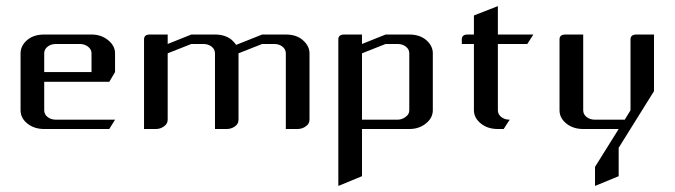

<svg xmlns="http://www.w3.org/2000/svg" viewBox="-20 -426 2228 634"><path d="M47.9 -62V-250Q47.9 -274.9 69.8 -293.9Q91.3 -312 126 -312H282.2Q314 -312 336.9 -293.5Q359.9 -274.9 359.9 -250V-188L340.8 -155.8H126V-62Q126 -48.3 137.2 -39.6Q148.4 -30.8 165 -30.8H359.9L340.8 0H126Q92.8 0 70.3 -18.1Q47.9 -36.1 47.9 -62ZM126 -188H282.2V-250Q282.2 -263.2 270.5 -272Q258.8 -280.8 243.2 -280.8H165Q148.4 -280.8 137.2 -272Q126 -263.2 126 -250Z M455.6 0V-295.9Q455.6 -312 474.6 -312H533.7V-280.8L611.8 -312H689.9Q724.1 -312 745.6 -293.9Q754.9 -285.2 759.8 -277.8L845.7 -312H923.8Q958.5 -312 979.5 -293.9Q1002 -274.4 1002 -250V-30.8Q1002 -17.1 989.7 -8.8Q978 0 961.9 0H923.8V-250Q923.8 -263.2 912.6 -272Q901.9 -280.8 884.8 -280.8H845.7L767.6 -250V-30.8Q767.6 -16.6 755.9 -8.8Q744.1 0 728.5 0H689.9V-250Q689.9 -263.2 678.7 -272Q667.5 -280.8 650.9 -280.8H611.8L533.7 -250V-30.8Q533.7 -17.1 521.5 -8.8Q509.8 0 494.6 0Z M1097.2 188V-295.9Q1097.2 -312 1116.2 -312H1175.3V-280.8L1253.4 -312H1331.5Q1365.7 -312 1387.2 -293.9Q1409.2 -274.9 1409.2 -250V-62Q1409.2 -36.6 1386.2 -18.1Q1363.8 0 1331.5 0H1175.3V155.8ZM1175.3 -30.8H1292.5Q1307.6 -30.8 1319.3 -40Q1331.5 -48.3 1331.5 -62V-250Q1331.5 -263.2 1320.3 -272Q1309.1 -280.8 1292.5 -280.8H1253.4L1175.3 -250Z M1504.9 -280.8V-295.9Q1504.9 -312 1523.9 -312H1544.9V-375L1624 -405.8V-312H1741.2L1721.2 -280.8H1624V-62Q1624 -48.3 1635.3 -39.6Q1646.5 -30.8 1663.1 -30.8L1643.1 0H1624Q1590.3 0 1567.9 -18.1Q1544.9 -36.6 1544.9 -62V-280.8Z M1827.6 -62V-295.9Q1827.6 -312 1846.7 -312H1905.8V-62Q1905.8 -48.3 1917 -39.6Q1928.2 -30.8 1944.8 -30.8H2043L2062 -62V-295.9Q2062 -312 2081.5 -312H2139.6V-125L2022.9 62V155.8L1944.8 188V125L2022.9 0H1905.8Q1872.6 0 1850.1 -18.1Q1827.6 -36.1 1827.6 -62Z"/></svg>

Font: Hhenum
Style: Regular
Weight: 400
Designer: T. Christopher White
Version: Version 1.0